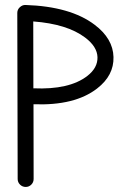

<svg xmlns="http://www.w3.org/2000/svg" viewBox="-20 -721 520 764"><path d="M20.5 -178.7ZM112.8 -369.6Q255.9 -363.3 327.6 -418.9Q369.1 -451.2 367.9 -493.4Q366.7 -535.6 318.4 -571.8Q247.1 -625.5 112.3 -635.7ZM113.3 -306.2 113.8 -8.8Q113.8 4.4 104.5 13.7Q95.2 22.9 82.3 22.9Q69.3 22.9 59.8 13.7Q50.3 4.4 50.3 -8.8L48.8 -669.4Q48.8 -683.1 59.1 -692.4Q69.3 -701.7 81.5 -701.2Q260.3 -695.3 356.4 -622.6Q429.7 -567.4 431.6 -494.1Q433.6 -420.9 366.7 -369.1Q277.8 -299.8 113.3 -306.2Z"/></svg>

Font: Chilanka
Style: Regular
Weight: 400
Designer: Santhosh Thottingal <santhosh.thottingal@gmail.com>
Foundry: Swathanthra Malayalam Computing(SMC)
Version: Version 1.3; 20181103